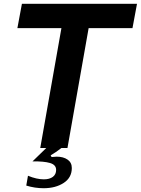

<svg xmlns="http://www.w3.org/2000/svg" viewBox="-20 -783 745 1016"><path d="M96 -763H705L681 -634H449L337 0H305Q276 23 248 39L253 48Q275 46 280 46Q315 46 337.5 61.5Q360 77 360 106Q360 157 317 185Q274 213 211 213Q164 213 119 199L128 147Q174 166 212 166Q242 166 259.5 153Q277 140 277 116Q277 89 244.5 79.5Q212 70 152 71L225 0H193L305 -634H72Z"/></svg>

Font: Open Sauce One
Style: Bold Italic
Weight: 700
Italic angle: -10°
Designer: Alfredo Marco Pradil
Foundry: Creative Sauce Fz LLC
Version: Version 1.477